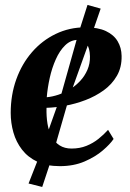

<svg xmlns="http://www.w3.org/2000/svg" viewBox="-20 -664 530 780"><path d="M441.5 -99.5Q427.5 -78.5 397.5 -52.8Q367.5 -27 323.5 -8Q279.5 11 223 11Q169.5 11 131.5 -7Q93.5 -25 69.5 -56Q45.5 -87 34.5 -125.8Q23.5 -164.5 23.5 -205.5Q23.5 -278.5 46.2 -341.8Q69 -405 110 -452.2Q151 -499.5 206.5 -526.2Q262 -553 326.5 -553Q378 -553 410.2 -537.8Q442.5 -522.5 458 -496.2Q473.5 -470 474 -437Q475 -391 455 -356.2Q435 -321.5 401.5 -297.2Q368 -273 327.5 -257.5Q287 -242 245.5 -234.5Q204 -227 169 -226Q168 -191 173 -161Q178 -131 190.2 -108.5Q202.5 -86 222.5 -73.2Q242.5 -60.5 270.5 -60.5Q304 -60.5 331.2 -71.5Q358.5 -82.5 380.2 -100Q402 -117.5 419 -136.5ZM297 -502Q267.5 -502 245 -480.2Q222.5 -458.5 206.8 -423.2Q191 -388 182 -347.2Q173 -306.5 170 -269Q192.5 -271 217.2 -279.2Q242 -287.5 265 -301.8Q288 -316 306.2 -335.8Q324.5 -355.5 335.2 -380.5Q346 -405.5 345.5 -435Q344.5 -469.5 332 -485.8Q319.5 -502 297 -502ZM151.5 95.5 96 81.5 139 -28 228.5 -279.5 298 -526.5 335.5 -644 389 -629 350.5 -517.5 261.5 -269.5 188.5 -16Z"/></svg>

Font: Merriweather 60pt
Style: Bold Italic
Weight: 700
Italic angle: -7.8°
Version: Version 2.101